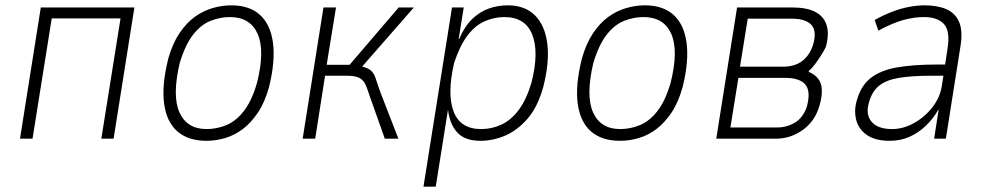

<svg xmlns="http://www.w3.org/2000/svg" viewBox="-20 -520 3697 720"><path d="M55 0 133 -492H484L406 0H360L432 -451H174L102 0Z M754 8Q686 8 645.5 -27Q605 -62 595.5 -131Q586 -200 611 -300Q627 -357 653 -395.5Q679 -434 710 -456.5Q741 -479 776.5 -489.5Q812 -500 847 -500Q915 -500 954.5 -464.5Q994 -429 1003.5 -360.5Q1013 -292 989 -194Q973 -136 947 -97.5Q921 -59 890.5 -36Q860 -13 825 -2.5Q790 8 754 8ZM755 -36Q792 -36 828 -50.5Q864 -65 894 -103Q924 -141 944 -210Q974 -331 946 -393.5Q918 -456 842 -456Q806 -456 770 -442Q734 -428 704.5 -390.5Q675 -353 654 -284Q625 -161 653 -98.5Q681 -36 755 -36Z M1115 0 1193 -492H1240L1205 -277H1291L1475 -492H1532L1329 -260L1326 -273Q1358 -267 1370.5 -256Q1383 -245 1389 -225.5Q1395 -206 1408 -170L1474 0H1423L1367 -158Q1359 -183 1352 -200Q1345 -217 1330 -226.5Q1315 -236 1281 -236H1199L1162 0Z M1568 180 1675 -492H1719L1700 -374H1702Q1722 -421 1750.5 -448.5Q1779 -476 1813 -488Q1847 -500 1884 -500Q1949 -500 1986.5 -462Q2024 -424 2032.5 -355.5Q2041 -287 2017 -193Q1996 -118 1958 -74.5Q1920 -31 1874.5 -11.5Q1829 8 1781 8Q1723 8 1694.5 -23.5Q1666 -55 1660 -109L1614 180ZM1784 -36Q1824 -36 1860 -52.5Q1896 -69 1925 -107.5Q1954 -146 1973 -210Q2002 -324 1976 -390Q1950 -456 1871 -456Q1833 -456 1797 -440Q1761 -424 1732.5 -386Q1704 -348 1683 -284Q1656 -168 1681 -102Q1706 -36 1784 -36Z M2305 8Q2237 8 2196.5 -27Q2156 -62 2146.5 -131Q2137 -200 2162 -300Q2178 -357 2204 -395.5Q2230 -434 2261 -456.5Q2292 -479 2327.5 -489.5Q2363 -500 2398 -500Q2466 -500 2505.5 -464.5Q2545 -429 2554.5 -360.5Q2564 -292 2540 -194Q2524 -136 2498 -97.5Q2472 -59 2441.5 -36Q2411 -13 2376 -2.5Q2341 8 2305 8ZM2306 -36Q2343 -36 2379 -50.5Q2415 -65 2445 -103Q2475 -141 2495 -210Q2525 -331 2497 -393.5Q2469 -456 2393 -456Q2357 -456 2321 -442Q2285 -428 2255.5 -390.5Q2226 -353 2205 -284Q2176 -161 2204 -98.5Q2232 -36 2306 -36Z M2666 0 2744 -492H2951Q3006 -492 3038 -475Q3070 -458 3080 -425Q3090 -392 3077 -344Q3069 -328 3058.5 -311.5Q3048 -295 3036.5 -279.5Q3025 -264 3012 -253L3014 -250Q3052 -233 3059.5 -200.5Q3067 -168 3051 -117Q3033 -62 2988 -31Q2943 0 2891 0ZM2719 -42H2894Q2931 -42 2961.5 -60.5Q2992 -79 3006 -121Q3021 -178 3000 -203Q2979 -228 2924 -228H2749ZM2755 -270H2917Q2960 -270 2988 -291Q3016 -312 3029 -352Q3044 -404 3022.5 -427Q3001 -450 2948 -450H2784Z M3316 8Q3262 8 3230.5 -14Q3199 -36 3190.5 -71.5Q3182 -107 3193 -143Q3208 -198 3244.5 -227Q3281 -256 3342.5 -267Q3404 -278 3493 -278H3535L3528 -236H3472Q3399 -236 3351 -228Q3303 -220 3276.5 -198.5Q3250 -177 3239 -137Q3225 -92 3248 -64Q3271 -36 3325 -36Q3367 -36 3407.5 -58.5Q3448 -81 3477.5 -119Q3507 -157 3513 -205L3533 -336Q3544 -402 3520.5 -429Q3497 -456 3444 -456Q3407 -456 3366 -444.5Q3325 -433 3274 -405L3260 -445Q3292 -463 3324.5 -475.5Q3357 -488 3388 -494Q3419 -500 3447 -500Q3496 -500 3529 -485.5Q3562 -471 3576.5 -438Q3591 -405 3582 -348L3527 0H3483L3500 -109H3499Q3479 -74 3451 -47.5Q3423 -21 3389.5 -6.5Q3356 8 3316 8Z"/></svg>

Font: Nunito Sans 7pt Condensed ExtraLight
Style: Italic
Weight: 250
Width: 3
Italic angle: -9°
Designer: Vernon Adams
Foundry: Vernon Adams
Version: Version 3.101;gftools[0.9.27]